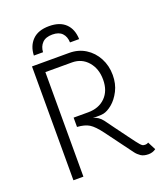

<svg xmlns="http://www.w3.org/2000/svg" viewBox="-156 -971 935 1084"><g transform="rotate(-20 311.5 -429.0)"><path d="M593 -7Q573 7 549 7Q520 7 503 -4.5Q486 -16 474 -32L355 -193Q320 -240 293.5 -256.5Q267 -273 221 -276V-332H308Q373 -332 412 -371Q451 -410 451 -477Q451 -543 414 -585.5Q377 -628 319 -628H159V0H99V-684H323Q377 -684 419.5 -657.5Q462 -631 486.5 -585Q511 -539 511 -483Q511 -430 490 -389Q469 -348 440 -324Q411 -300 386 -295Q369 -292 346.5 -292.5Q324 -293 323 -293Q355 -286 378 -256L418 -201Q436 -177 472.5 -127Q509 -77 520 -65Q527 -57 532.5 -53.5Q538 -50 548 -50Q561 -50 568 -56ZM402 -738H347Q346 -773 326.5 -793.5Q307 -814 268 -814Q228 -814 207.5 -793Q187 -772 185 -738H130Q132 -795 166.5 -830Q201 -865 267 -865Q331 -865 365.5 -831.5Q400 -798 402 -738Z"/></g></svg>

Font: Bellota Text
Style: Regular
Weight: 400
Designer: Kemie Guaida
Foundry: Kemie Guaida
Version: Version 4.001